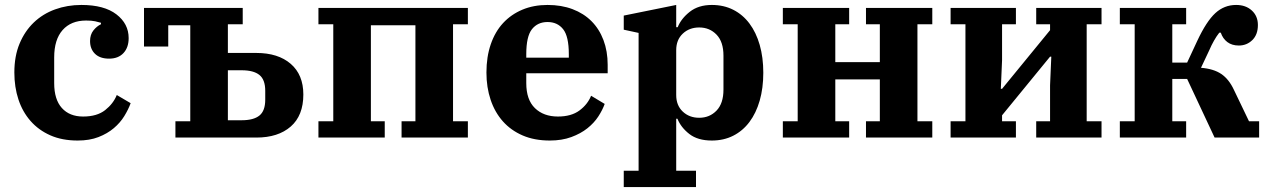

<svg xmlns="http://www.w3.org/2000/svg" viewBox="-20 -556 5123 776"><path d="M294 12Q231 12 183.5 -9Q136 -30 103.5 -67Q71 -104 54.5 -154Q38 -204 38 -263Q38 -329 59 -379.5Q80 -430 116.5 -465Q153 -500 202.5 -518Q252 -536 309 -536Q401 -536 450.5 -498Q500 -460 500 -402Q500 -364 479 -341.5Q458 -319 421 -319Q384 -319 364 -338.5Q344 -358 344 -390Q344 -416 357.5 -433Q371 -450 388 -458V-464Q378 -467 364.5 -470Q351 -473 328 -473Q267 -473 233 -434.5Q199 -396 199 -324V-220Q199 -154 230 -119.5Q261 -85 316 -85Q372 -85 405 -111Q438 -137 452 -172L508 -139Q499 -114 482.5 -87Q466 -60 440 -38Q414 -16 378 -2Q342 12 294 12Z M689 -66H749V-454H660V-368H562V-524H961V-458H901V-342H1016Q1104 -342 1155 -298Q1206 -254 1206 -174Q1206 -89 1155 -44.5Q1104 0 1016 0H689ZM957 -70Q1005 -70 1028.5 -89Q1052 -108 1052 -153V-189Q1052 -234 1028.5 -253Q1005 -272 957 -272H901V-70Z M1267 -66H1327V-458H1267V-524H1871V-458H1811V-66H1871V0H1603V-66H1659V-454H1479V-66H1535V0H1267Z M2202 12Q2140 12 2092.5 -8.5Q2045 -29 2012.5 -65.5Q1980 -102 1963 -152.5Q1946 -203 1946 -263Q1946 -326 1963.5 -377Q1981 -428 2013.5 -463Q2046 -498 2091.5 -517Q2137 -536 2193 -536Q2249 -536 2294 -519Q2339 -502 2370.5 -470.5Q2402 -439 2419 -394Q2436 -349 2436 -294V-260H2107V-220Q2107 -153 2142 -119Q2177 -85 2235 -85Q2289 -85 2322 -109.5Q2355 -134 2369 -169L2424 -136Q2415 -111 2398 -85Q2381 -59 2354 -37.5Q2327 -16 2289 -2Q2251 12 2202 12ZM2107 -323H2279V-337Q2279 -409 2256 -438Q2233 -467 2193 -467Q2153 -467 2130 -438Q2107 -409 2107 -337Z M2501 134H2561V-423L2501 -436V-493L2713 -536V-446H2719Q2733 -481 2768 -508.5Q2803 -536 2857 -536Q2905 -536 2943.5 -516.5Q2982 -497 3009 -461Q3036 -425 3050.5 -374.5Q3065 -324 3065 -262Q3065 -200 3050.5 -149.5Q3036 -99 3009 -63Q2982 -27 2943.5 -7.5Q2905 12 2857 12Q2800 12 2766 -14.5Q2732 -41 2718 -76H2713V134H2793V200H2501ZM2806 -80Q2848 -80 2876 -109Q2904 -138 2904 -194V-331Q2904 -387 2876 -416Q2848 -445 2806 -445Q2766 -445 2739.5 -420Q2713 -395 2713 -353V-172Q2713 -130 2739.5 -105Q2766 -80 2806 -80Z M3144 -66H3204V-458H3144V-524H3412V-458H3356V-305H3536V-458H3480V-524H3748V-458H3688V-66H3748V0H3480V-66H3536V-235H3356V-66H3412V0H3144Z M3822 -66H3882V-458H3822V-524H4086V-458H4030V-313L4025 -197H4030L4224 -434V-458H4168V-524H4432V-458H4372V-66H4432V0H4168V-66H4224V-211L4229 -327H4224L4030 -90V-66H4086V0H3822Z M4506 -66H4566V-458H4506V-524H4774V-458H4718V-303H4778L4819 -391Q4856 -470 4892 -503Q4928 -536 4976 -536Q5015 -536 5039.5 -513.5Q5064 -491 5064 -455Q5064 -416 5041.5 -394Q5019 -372 4987 -372Q4959 -372 4940.5 -386Q4922 -400 4914 -424H4908Q4886 -396 4867 -352L4834 -282Q4885 -278 4916 -257Q4947 -236 4967 -193L5028 -66H5069V0H4889L4778 -237H4718V-66H4774V0H4506Z"/></svg>

Font: IBM Plex Serif
Style: Bold
Weight: 700
Designer: Mike Abbink, Paul van der Laan, Pieter van Rosmalen
Foundry: Bold Monday
Version: Version 2.008